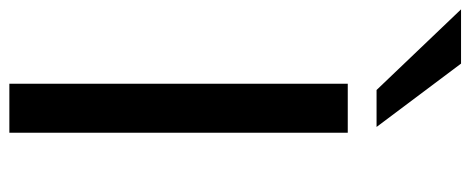

<svg xmlns="http://www.w3.org/2000/svg" viewBox="-362 -670 981 400"><g transform="rotate(90 128.0 -470.5)"><path d="M103 0V-705H205V0ZM116 -765 -52 -941H61L193 -765Z"/></g></svg>

Font: Nunito Sans 10pt SemiExpanded Medium
Style: Regular
Weight: 500
Width: 6
Designer: Vernon Adams
Foundry: Vernon Adams
Version: Version 3.101;gftools[0.9.27]